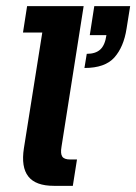

<svg xmlns="http://www.w3.org/2000/svg" viewBox="-20 -603 442 623"><path d="M154.8 0Q95.7 0 71.9 -30.4Q48 -60.8 57.6 -122.2L117.2 -497.5H54.6L67.9 -583H251.4L179.5 -126.5Q175.7 -104.5 182 -95Q188.2 -85.5 207.9 -85.5H229.8L216.3 0ZM254 -382.4 261.5 -428.3Q290.1 -428.3 305.4 -442.4Q320.8 -456.6 325.3 -488.9H271.3L285.9 -583H402.3L390.6 -509.8Q381.5 -450.9 351.2 -416.6Q320.8 -382.4 254 -382.4Z"/></svg>

Font: Rokkitt SemiBold
Style: Italic
Weight: 600
Italic angle: -9°
Designer: Vernon Adams
Foundry: Vernon Adams
Version: Version 3.103